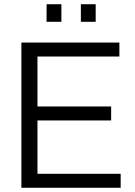

<svg xmlns="http://www.w3.org/2000/svg" viewBox="-20 -887 636 907"><path d="M81 0V-686H544V-620H157V-384H505V-318H157V-66H550V0ZM200 -784V-867H270V-784ZM362 -784V-867H432V-784Z"/></svg>

Font: Archivo SemiCondensed Light
Style: Regular
Weight: 300
Width: 4
Designer: Hector Gatti
Foundry: Omnibus-Type
Version: Version 2.001